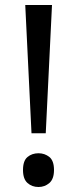

<svg xmlns="http://www.w3.org/2000/svg" viewBox="-20 -734 309 768"><path d="M163 -201H106L81 -714H188ZM72 -54Q72 -91 90 -106Q108 -121 134 -121Q159 -121 177.5 -106Q196 -91 196 -54Q196 -18 177.5 -2Q159 14 134 14Q108 14 90 -2Q72 -18 72 -54Z"/></svg>

Font: Noto Sans Hebrew
Style: Regular
Weight: 400
Designer: Monotype Design Team
Foundry: Monotype Imaging Inc.
Version: Version 2.003;January 10, 2023;FontCreator 14.0.0.2877 64-bi